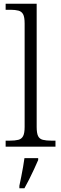

<svg xmlns="http://www.w3.org/2000/svg" viewBox="-20 -780 325 1021"><path d="M10 0V-32H31Q60 -32 77.5 -36.5Q95 -41 103 -56.5Q111 -72 111 -105V-655Q111 -689 103 -704Q95 -719 78 -723.5Q61 -728 36 -728H10V-760H175V-105Q175 -72 182.5 -56.5Q190 -41 208 -36.5Q226 -32 254 -32H275V0ZM83 208Q88 185 93 159.5Q98 134 102.5 109Q107 84 110 61H183V71Q174 92 161.5 119Q149 146 135.5 173Q122 200 110 221H83Z"/></svg>

Font: Noto Serif Hebrew Light
Style: Regular
Weight: 300
Version: Version 2.003